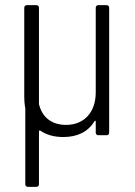

<svg xmlns="http://www.w3.org/2000/svg" viewBox="-20 -524 524 744"><path d="M351 -494V-166C351 -89 306 -40 236 -40C183 -40 145 -67 132 -117C131 -118 131 -120 131 -121V-494C131 -500 127 -504 121 -504H84C78 -504 74 -500 74 -494V-149C74 -135 75 -122 77 -109C78 -108 78 -106 78 -105V190C78 196 82 200 88 200H121C127 200 131 196 131 190V-15C131 -18 133 -19 136 -18C160 -1 191 7 225 7C280 7 321 -13 346 -54C348 -57 351 -57 351 -53V-10C351 -4 355 0 361 0H393C399 0 403 -4 403 -10V-494C403 -500 399 -504 393 -504H361C355 -504 351 -500 351 -494Z"/></svg>

Font: Barlow Semi Condensed Light
Style: Regular
Weight: 300
Width: 4
Designer: Jeremy Tribby
Foundry: Tribby Type
Version: Version 1.422;hotconv 1.0.109;makeotfexe 2.5.65596